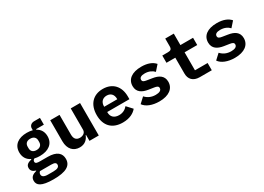

<svg xmlns="http://www.w3.org/2000/svg" viewBox="-14 -1565 3628 2643"><g transform="rotate(-30 1800.5 -243.0)"><path d="M583.1 51.8C583.1 -35.2 525.9 -96.9 377.8 -96.9H259.9C219.1 -96.9 183.9 -99.1 183.9 -132.1C183.9 -149.9 195 -161.9 209.9 -170.1C235.1 -163 263.8 -160.2 294 -160.2C430 -160.2 519.9 -225.1 519.9 -344.1C519.9 -416.9 486.9 -469.1 431.1 -497.9V-507.1H555V-615.1H464.1C415.1 -615.1 384.9 -584.9 384.9 -545.1V-517C358 -524.1 327.1 -528.1 294 -528.1C159.1 -528.1 70 -464.1 70 -344.1C70 -268.1 105.8 -214.1 166.9 -185V-179C111.2 -165.8 73.9 -144.9 73.9 -95.2C73.9 -50.1 101.9 -27 146 -13.8V-8.2C84.2 8.2 46.9 35.2 46.9 93C46.9 163 100.9 212 296.9 212C492.9 212 583.1 160.9 583.1 51.8ZM169 62.1C169 45.1 176.1 30.9 188.9 19.9H366.1C426.1 19.9 442.8 35.9 442.8 62.9C442.8 98 413 116.8 345.9 116.8H258.9C193.9 116.8 169 94.1 169 62.1ZM209.9 -332V-355.8C209.9 -400.9 236.2 -433.9 294 -433.9C353 -433.9 380 -400.9 380 -355.8V-332C380 -286.9 353 -253.9 294 -253.9C236.2 -253.9 209.9 -286.9 209.9 -332Z M987.2 0H1135.3V-516H987.2V-176.8C987.2 -127.1 942.1 -101.9 896.3 -101.9C838.1 -101.9 809.3 -137.1 809.3 -202.1V-516H661.2V-182.2C661.2 -57.2 730.1 12.1 829.2 12.1C912.3 12.1 958.1 -35.9 981.2 -94.1H987.2Z M1514.2 12.1C1625.4 12.1 1695.3 -29.8 1735.4 -78.8L1655.2 -165.8C1623.2 -127.8 1580.3 -101.9 1519.2 -101.9C1440.3 -101.9 1397.4 -147 1397.4 -213.1V-221.9H1750.4V-266C1750.4 -426.8 1655.2 -528.1 1501.4 -528.1C1346.2 -528.1 1250.4 -425.1 1250.4 -256C1250.4 -90.9 1341.3 12.1 1514.2 12.1ZM1397.4 -305V-312.9C1397.4 -378.9 1438.2 -421.9 1502.1 -421.9C1566.4 -421.9 1605.1 -380 1605.1 -312.9V-305Z M2094.5 12.1C2247.5 12.1 2334.5 -56.1 2334.5 -163C2334.5 -261 2261.4 -300.1 2168.3 -313.9L2086.3 -327.1C2046.5 -333.1 2022.4 -342 2022.4 -372.2C2022.4 -405.9 2052.6 -424 2108.3 -424C2175.4 -424 2224.4 -398.1 2254.3 -365.1L2328.5 -448.9C2285.5 -498.9 2214.5 -528.1 2113.3 -528.1C1964.5 -528.1 1877.5 -463.1 1877.5 -355.1C1877.5 -257.1 1950.3 -218 2042.3 -203.8L2125.4 -191.1C2165.5 -185 2189.3 -176.1 2189.3 -147C2189.3 -110.1 2153.4 -92 2095.5 -92C2026.3 -92 1972.3 -117.9 1932.5 -161.9L1849.4 -84.9C1891.3 -24.9 1980.5 12.1 2094.5 12.1Z M2740.4 0H2931.5V-115.1H2730.5V-400.9H2931.5V-516H2730.5V-698.2H2594.5V-577.1C2594.5 -530.9 2577.4 -516 2533.7 -516H2442.5V-400.9H2582.7V-149.1C2582.7 -62.1 2633.5 0 2740.4 0Z M3294.7 12.1C3447.8 12.1 3534.8 -56.1 3534.8 -163C3534.8 -261 3461.6 -300.1 3368.6 -313.9L3286.6 -327.1C3246.8 -333.1 3222.7 -342 3222.7 -372.2C3222.7 -405.9 3252.8 -424 3308.6 -424C3375.7 -424 3424.7 -398.1 3454.5 -365.1L3528.8 -448.9C3485.8 -498.9 3414.8 -528.1 3313.6 -528.1C3164.8 -528.1 3077.8 -463.1 3077.8 -355.1C3077.8 -257.1 3150.6 -218 3242.5 -203.8L3325.6 -191.1C3365.8 -185 3389.6 -176.1 3389.6 -147C3389.6 -110.1 3353.7 -92 3295.8 -92C3226.6 -92 3172.6 -117.9 3132.8 -161.9L3049.7 -84.9C3091.6 -24.9 3180.8 12.1 3294.7 12.1Z"/></g></svg>

Font: Margiela Mono Bold
Style: Regular
Weight: 700
Designer: Mike Abbink, Paul van der Laan, Pieter van Rosmalen
Foundry: Bold Monday
Version: Version 2.003 2021